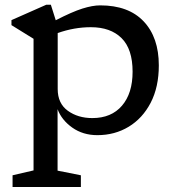

<svg xmlns="http://www.w3.org/2000/svg" viewBox="-20 -544 722 787"><path d="M311.5 174.5V222.5H31.5V174.5L117.5 154.5V-385L27 -441V-461.5L169.5 -524.5H188.5L208.5 -461Q275.5 -495.5 317.5 -508.8Q359.5 -522 390.5 -522Q507 -522 569 -456.2Q631 -390.5 631 -276Q631 -187.5 597.8 -123.2Q564.5 -59 507.5 -24.5Q450.5 10 379 10Q320 10 276.2 -21Q232.5 -52 216 -96.5V155.5ZM523.5 -250Q523.5 -343 478.2 -387.8Q433 -432.5 352.5 -432.5Q284 -432.5 216.5 -408.5V-179Q216.5 -120 258 -90Q299.5 -60 358.5 -60Q436.5 -60 480 -110.8Q523.5 -161.5 523.5 -250Z"/></svg>

Font: Newsreader Caption
Style: Regular
Weight: 400
Designer: Hugues Gentile
Foundry: Production Type
Version: Version 1.001